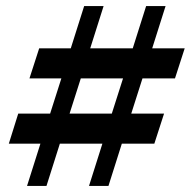

<svg xmlns="http://www.w3.org/2000/svg" viewBox="-20 -612 628 632"><path d="M69 0 113 -139H9L40 -238H145L182 -354H77L109 -453H213L257 -592H321L277 -453H417L461 -592H525L481 -453H588L556 -354H449L412 -238H520L488 -139H381L337 0H273L317 -139H177L133 0ZM209 -238H348L385 -354H246Z"/></svg>

Font: Platypi
Style: Bold Italic
Weight: 700
Italic angle: -13°
Designer: David Sargent
Foundry: Bolt Cutter Type
Version: Version 1.200; ttfautohint (v1.8.4.7-5d5b)